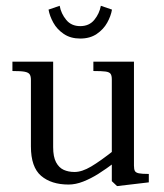

<svg xmlns="http://www.w3.org/2000/svg" viewBox="-20 -624 562 657"><path d="M85.8 -122.9V-350.5Q85.8 -363.5 81.4 -369.8Q77.1 -376.1 64.2 -378.6Q51.4 -381 22.5 -381V-413H161.9V-120.5Q161.9 -87.4 171.8 -68.8Q181.8 -50.1 198 -42.8Q214.2 -35.5 235.1 -35.5Q260.4 -35.5 291.9 -54.2Q323.5 -72.9 371.1 -110.6L376.6 -71.1Q341.9 -45.1 316.5 -29.1Q291.1 -13.1 264.9 -2.8Q238.8 7.5 214.8 7.5Q155.6 7.5 120.7 -22.3Q85.8 -52.1 85.8 -122.9ZM362.6 -4.1V-352.6Q362.6 -365.8 358.2 -371.6Q353.8 -377.5 341.2 -379.2Q328.6 -381 299.5 -381V-413H438.4V-57.2Q438.4 -44.4 441.7 -38.7Q445 -33 455.4 -30.9Q465.9 -28.8 489.2 -28.8V0L380.6 12.8ZM254.6 -492.1Q221.5 -492.1 198.3 -507.8Q175.1 -523.5 162.5 -546.4Q149.9 -569.2 146.1 -591.1L184.2 -604.2Q189 -577.4 206.6 -556Q224.1 -534.6 254.6 -534.6Q285.1 -534.6 302.7 -556Q320.2 -577.4 325.1 -604.2L363.2 -591.1Q359.5 -569.1 346.8 -546.3Q334.1 -523.5 311 -507.8Q287.9 -492.1 254.6 -492.1Z"/></svg>

Font: Didactic
Style: Regular
Weight: 400
Designer: Tyler Finck
Foundry: Etcetera Type Co
Version: Version 3.007;FEAKit 1.0